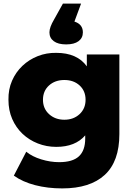

<svg xmlns="http://www.w3.org/2000/svg" viewBox="-20 -845 745 1068"><path d="M644 -542V-99Q644 53 562.5 128Q481 203 326 203Q245 203 175.5 185Q106 167 57 132L126 -1Q159 26 209.5 41.5Q260 57 309 57Q384 57 419 24.5Q454 -8 454 -74V-92Q399 -28 293 -28Q239 -28 190.5 -47Q142 -66 105.5 -100.5Q69 -135 48 -183Q27 -231 27 -290Q26 -348 47 -396Q68 -444 105 -479Q142 -514 190.5 -533Q239 -552 293 -551Q409 -551 463 -476V-542ZM456 -290Q456 -339 423 -369.5Q390 -400 338 -400Q286 -400 252.5 -369.5Q219 -339 219 -290Q219 -241 253 -210Q287 -179 338 -179Q389 -179 422.5 -210Q456 -241 456 -290ZM441 -665Q441 -634 417 -616Q393 -598 348 -598Q303 -598 279 -616Q255 -634 255 -665Q255 -693 281 -737L330 -825H431L394 -725Q441 -710 441 -665Z"/></svg>

Font: CMG Sans ExtraBold
Style: Regular
Weight: 800
Designer: Julieta Ulanovsky
Foundry: Julieta Ulanovsky
Version: Version 7.200